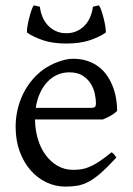

<svg xmlns="http://www.w3.org/2000/svg" viewBox="-20 -691 502 726"><path d="M242.2 -417.5Q216.8 -417.5 195.6 -407.7Q174.3 -397.9 158 -380.1Q141.6 -362.3 130.6 -337.6Q119.6 -313 115.2 -283.2H324.2Q335.4 -283.2 339.1 -286.9Q342.8 -290.5 342.8 -300.8Q342.8 -314 339.1 -333.7Q335.4 -353.5 324.5 -372.3Q313.5 -391.1 293.7 -404.3Q273.9 -417.5 242.2 -417.5ZM422.9 -272Q414.1 -262.2 399.4 -253.9Q384.8 -245.6 369.1 -239.3H112.3Q112.8 -201.2 122.8 -166.7Q132.8 -132.3 151.6 -106.2Q170.4 -80.1 197 -64.5Q223.6 -48.8 256.8 -48.8Q272 -48.8 286.4 -50.8Q300.8 -52.7 317.4 -59.6Q334 -66.4 354.2 -79.6Q374.5 -92.8 401.9 -115.2Q408.2 -111.8 412.8 -105.5Q417.5 -99.1 419.9 -95.2Q387.2 -59.6 362.5 -37.8Q337.9 -16.1 316.2 -4.4Q294.4 7.3 273.2 11Q252 14.6 227.1 14.6Q189.5 14.6 155.5 -1.5Q121.6 -17.6 95.7 -47.1Q69.8 -76.7 54.4 -118.4Q39.1 -160.2 39.1 -211.9Q39.1 -244.6 46.4 -276.4Q53.7 -308.1 67.6 -336.4Q81.5 -364.7 101.6 -388.7Q121.6 -412.6 147 -430.2Q157.7 -437.5 171.1 -444.6Q184.6 -451.7 199.2 -457Q213.9 -462.4 228.3 -465.6Q242.7 -468.8 255.9 -468.8Q287.6 -468.8 312.5 -460Q337.4 -451.2 356 -436.3Q374.5 -421.4 387.2 -401.6Q399.9 -381.8 408 -359.9Q416 -337.9 419.4 -315.2Q422.9 -292.5 422.9 -272ZM231 -526.4Q179.7 -526.4 143.3 -538.6Q106.9 -550.8 82 -567.9Q81.1 -573.7 83.3 -588.4Q85.4 -603 89.4 -619.1Q93.3 -635.3 98.1 -649.9Q103 -664.6 107.9 -670.9L130.9 -665.5Q132.8 -646.5 140.1 -628.4Q147.5 -610.4 159.9 -596.4Q172.4 -582.5 190.2 -574Q208 -565.4 231 -565.4Q253.9 -565.4 271.7 -574Q289.6 -582.5 302 -596.4Q314.5 -610.4 321.8 -628.4Q329.1 -646.5 331.1 -665.5L354 -670.9Q358.9 -664.6 363.8 -649.9Q368.7 -635.3 372.6 -619.1Q376.5 -603 378.7 -588.4Q380.9 -573.7 379.9 -567.9Q355.5 -550.8 318.8 -538.6Q282.2 -526.4 231 -526.4Z"/></svg>

Font: Gentium Plus
Style: Regular
Weight: 400
Designer: J. Victor Gaultney, Annie Olsen, Iska Routamaa
Foundry: SIL International
Version: Version 1.510